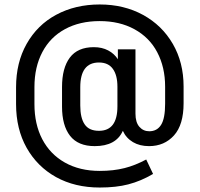

<svg xmlns="http://www.w3.org/2000/svg" viewBox="-20 -713 897 863"><path d="M231.9 83Q147.5 36.1 99.6 -48.8Q52.2 -133.3 52.2 -245.1V-320.8Q52.2 -431.6 99.6 -515.6Q147.9 -601.1 232.4 -646.5Q318.4 -692.9 428.2 -692.9Q537.1 -692.9 623 -646Q708.5 -599.1 756.8 -515.6Q805.2 -432.1 805.2 -324.2V-249Q805.2 -152.3 762.2 -104.5Q718.8 -56.2 649.9 -56.2Q607.9 -56.2 577.6 -74.2Q546.4 -92.8 532.2 -125Q501.5 -56.2 405.8 -56.2Q331.1 -56.2 294.9 -102.5Q258.8 -148.9 258.8 -233.9V-321.8Q258.8 -407.2 293.9 -454.1Q329.1 -501 401.9 -501Q438.5 -501 466.3 -486.3Q493.2 -472.2 509.8 -446.8V-491.2H588.9V-202.1Q588.9 -163.1 606.4 -143.1Q624 -123 650.9 -123Q686 -123 704.1 -151.9Q722.2 -180.7 722.2 -247.1V-323.2Q722.2 -411.1 686.5 -478.5Q651.9 -544.4 584.5 -581.5Q517.6 -618.2 428.2 -618.2Q338.4 -618.2 272 -582Q205.6 -545.9 170.4 -479Q134.8 -411.6 134.8 -321.8V-245.1Q134.8 -154.8 169.9 -87.4Q205.6 -19.5 271.5 17.6Q338.4 55.2 428.2 55.2Q490.2 55.2 540 42.5Q586.9 30.8 637.2 3.9L668 68.8Q613.3 101.1 556.6 115.7Q502 129.9 428.2 129.9Q316.9 129.9 231.9 83ZM507.8 -234.9V-323.2Q507.8 -375 487.3 -403.3Q466.8 -432.1 424.8 -432.1Q340.8 -432.1 340.8 -320.8V-238.8Q340.8 -183.1 360.4 -154.3Q379.9 -125 424.8 -125Q507.8 -125 507.8 -234.9Z"/></svg>

Font: D-DIN Exp
Style: Regular
Weight: 400
Width: 7
Designer: Charles Nix
Foundry: Datto Inc.
Version: Version 1.00